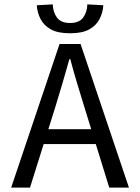

<svg xmlns="http://www.w3.org/2000/svg" viewBox="-20 -857 640 877"><path d="M31 0 252 -656H348L569 0H479L366 -366Q349 -421 332.5 -475.5Q316 -530 301 -587H297Q281 -530 265 -475.5Q249 -421 232 -366L117 0ZM148 -199V-267H449V-199ZM300 -705Q244 -705 212 -723Q180 -741 165 -770.5Q150 -800 148 -833L221 -837Q222 -802 240 -777Q258 -752 300 -752Q342 -752 360 -777Q378 -802 379 -837L452 -833Q450 -800 435 -770.5Q420 -741 388 -723Q356 -705 300 -705Z"/></svg>

Font: Source Code Variable
Style: Regular
Weight: 400
Monospace: yes
Designer: Paul D. Hunt, Teo Tuominen
Foundry: Adobe Systems Incorporated
Version: Version 1.010;hotconv 1.0.106;makeotfexe 2.5.65593